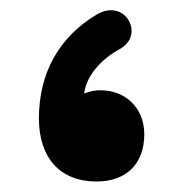

<svg xmlns="http://www.w3.org/2000/svg" viewBox="-20 -316 355 371"><path d="M166.5 34.7C223.1 34.7 258.8 1.5 258.8 -56.6C258.8 -106.4 223.6 -141.6 173.8 -141.6C163.6 -141.6 153.3 -139.6 142.6 -135.3C147 -169.9 174.8 -200.7 210.4 -220.7C235.4 -233.9 238.8 -257.3 229.5 -274.9C219.7 -293.9 195.8 -304.2 168 -288.6C94.2 -245.1 55.2 -174.8 55.2 -87.4C55.2 -10.7 96.2 34.7 166.5 34.7Z"/></svg>

Font: Mikhak ExtraBold
Style: Regular
Weight: 800
Designer: Amin Abedi
Version: Version 3.2